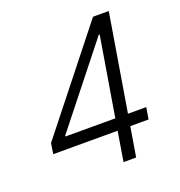

<svg xmlns="http://www.w3.org/2000/svg" viewBox="-131 -839 891 950"><g transform="rotate(-20 314.5 -364.0)"><path d="M44.9 -155.8 53.7 -211.4 462.4 -727.5H505.4L489.7 -634.3H459L132.3 -222.2L131.8 -217.3H557.1L546.9 -155.8ZM358.4 0 386.7 -172.9 391.1 -198.7 479 -727.5H545.4L424.8 0Z"/></g></svg>

Font: Inter Light
Style: Italic
Weight: 300
Italic angle: -9.3988°
Designer: Rasmus Andersson
Foundry: rsms
Version: Version 4.001;git-66647c0bb